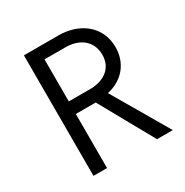

<svg xmlns="http://www.w3.org/2000/svg" viewBox="-160 -820 918 952"><g transform="rotate(-30 299.5 -344.0)"><path d="M105 1H182.6V-308.6H296.4L468.8 1H559.1L372.1 -318.8C460.4 -337.4 519 -404.8 519 -497.6C519 -616.7 424.3 -689 302.2 -689H105ZM183.6 -379.9V-620.6H303.2C384.8 -620.6 443.4 -576.2 443.4 -497.6C443.4 -423.3 389.2 -383.8 314.9 -379.9Z"/></g></svg>

Font: HK Grotesk
Style: Regular
Weight: 400
Designer: Alfredo Marco Pradil and Stefan Peev
Foundry: Hanken Design Co.
Version: Version 1.045;PS 001.045;hotconv 1.0.88;makeotf.lib2.5.64775